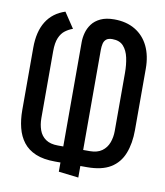

<svg xmlns="http://www.w3.org/2000/svg" viewBox="-83 -780 759 884"><g transform="rotate(10 296.0 -338.0)"><path d="M200 -635 152 -707Q94 -688 64.5 -640.5Q35 -593 35 -518V-226Q35 -182 44.5 -144Q54 -106 75.5 -78Q97 -50 133.5 -34.5Q170 -19 225 -19H250V24L343 35V-19H374Q443 -19 484 -44Q525 -69 543.5 -116Q562 -163 562 -226V-512Q562 -573 540.5 -617.5Q519 -662 478 -686.5Q437 -711 380 -711Q342 -711 316.5 -699Q291 -687 276.5 -667.5Q262 -648 256 -625.5Q250 -603 250 -582V-94H225Q189 -94 167.5 -109Q146 -124 137 -149.5Q128 -175 128 -205V-518Q128 -557 138 -580.5Q148 -604 165 -616.5Q182 -629 200 -635ZM374 -94H343V-562Q343 -577 346 -590.5Q349 -604 358.5 -612Q368 -620 387 -620Q421 -620 439 -600Q457 -580 464 -547.5Q471 -515 471 -477V-205Q471 -176 461.5 -150.5Q452 -125 430.5 -109.5Q409 -94 374 -94Z"/></g></svg>

Font: Advent Pro SemiBold
Style: Regular
Weight: 600
Designer: VivaRado, Andreas Kalpakidis
Foundry: VivaRado, Andreas Kalpakidis
Version: Version 3.000